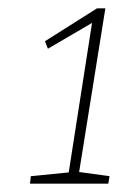

<svg xmlns="http://www.w3.org/2000/svg" viewBox="-20 -787 296 461"><path d="M233 -767 170 -374 243 -364 240 -346H52L54 -364L145 -373L201 -732L95 -670L88 -688L213 -767Z"/></svg>

Font: Bitter Pro ExtraLight
Style: Italic
Weight: 275
Italic angle: -9°
Designer: Sol Matas, and Bitter project Authors
Foundry: Sol Matas
Version: Version 1.010